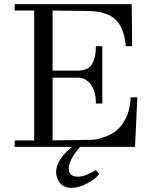

<svg xmlns="http://www.w3.org/2000/svg" viewBox="-20 -709 738 927"><path d="M357 144Q391 144 443 112Q461 132 458 132Q439 157 400 177Q360 198 325 198Q288 198 268 172Q251 149 251 122Q251 63 328 0H51V-31H145V-658H51V-689H616L618 -486H587Q580 -573 539 -613.5Q498 -654 405 -656L234 -658V-368H356Q399 -368 420 -393Q443 -425 443 -486H474V-209H443Q443 -268 418.5 -301Q394 -334 356 -334H234V-31L421 -34Q449 -34 488 -49Q528 -64 547 -83Q607 -139 611 -239H643L632 0H367Q312 62 312 106Q312 144 357 144Z"/></svg>

Font: GFS Didot
Style: Regular
Weight: 400
Designer: Takis Katsoulidis and George D. Matthiopoulos
Foundry: Takis Katsoulidis and George D. Matthiopoulos
Version: Version 1.0